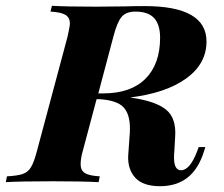

<svg xmlns="http://www.w3.org/2000/svg" viewBox="-62 -628 773 662"><path d="M623 -121H646L642 -108Q623 -46 585 -16Q547 14 490 14Q431 14 404.5 -15Q378 -44 380 -91L385 -162Q386 -170 386 -185Q386 -235 363.5 -258.5Q341 -282 282 -286H271L223 -106Q216 -81 216 -61Q216 -41 230.5 -31.5Q245 -22 282 -20L278 0Q218 -3 121 -3Q11 -3 -42 0L-38 -20Q-2 -22 16 -28Q34 -34 44.5 -51Q55 -68 65 -106L171 -502Q179 -538 179 -547Q179 -567 164 -576.5Q149 -586 112 -588L117 -608Q168 -605 269 -605L371 -606Q396 -607 437 -607Q650 -607 650 -485Q650 -408 580 -357.5Q510 -307 387 -292L392 -291Q475 -279 510.5 -250Q546 -221 542 -158L539 -105Q538 -98 538 -85Q538 -41 562 -41Q593 -41 618 -107ZM329 -502 277 -306H294Q389 -306 439.5 -356.5Q490 -407 490 -498Q490 -543 469.5 -565.5Q449 -588 405 -588Q373 -588 357.5 -570Q342 -552 329 -502Z"/></svg>

Font: Playfair Display SC
Style: Bold Italic
Weight: 700
Italic angle: -14°
Designer: Claus Eggers Sørensen
Foundry: Claus Eggers Sørensen
Version: Version 1.200; ttfautohint (v1.6)